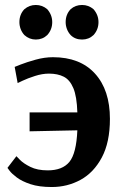

<svg xmlns="http://www.w3.org/2000/svg" viewBox="-20 -741 491 772"><path d="M188 11Q137 11 102.5 -0.5Q68 -12 47.5 -27.5Q27 -43 18.5 -54.5Q10 -66 10 -66L46 -113Q46 -113 60 -98.5Q74 -84 102 -70Q130 -56 172 -56Q231 -56 259 -90Q287 -124 291 -217L99 -213V-289H291Q289 -353 275 -386.5Q261 -420 236.5 -432.5Q212 -445 177 -445Q150 -445 120.5 -435.5Q91 -426 71 -416.5Q51 -407 51 -407L39 -472Q39 -472 63 -481.5Q87 -491 123 -501Q159 -511 193 -511Q302 -511 362 -445Q422 -379 422 -263Q422 -169 389.5 -108Q357 -47 304 -18Q251 11 188 11ZM310 -582Q282 -582 264 -600Q254 -611 249 -624.5Q244 -638 244 -652Q244 -683 264 -704Q283 -721 310 -721Q336 -721 356 -704Q376 -681 376 -652Q376 -622 356 -600Q337 -582 310 -582ZM124 -582Q98 -582 78 -600Q68 -611 63 -624.5Q58 -638 58 -652Q58 -683 78 -704Q98 -721 124 -721Q150 -721 170 -704Q190 -681 190 -652Q190 -622 170 -600Q151 -582 124 -582Z"/></svg>

Font: Arsenal SC
Style: Bold
Weight: 700
Designer: Andrij Shevchenko
Foundry: Stairsfor
Version: Version 2.001; ttfautohint (v1.8.4.7-5d5b)